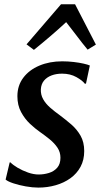

<svg xmlns="http://www.w3.org/2000/svg" viewBox="-20 -842 458 872"><path d="M370.5 -462H365Q355 -476 327 -491.8Q299 -507.5 262 -507.5Q235.5 -507.5 214.2 -499.5Q193 -491.5 180 -476Q167 -460.5 165.5 -436.5Q164.5 -412 176 -391.5Q187.5 -371 207.8 -353.2Q228 -335.5 252.5 -318Q278.5 -298.5 303.8 -276.8Q329 -255 345.8 -225.8Q362.5 -196.5 362.5 -156Q362.5 -115.5 345.8 -84.5Q329 -53.5 299.8 -32.5Q270.5 -11.5 233 -0.8Q195.5 10 154 10Q128 10 97 4.5Q66 -1 40.5 -9.5Q15 -18 5.5 -26.5L24 -104.5H27.5Q38.5 -93 60 -80.2Q81.5 -67.5 107 -58.5Q132.5 -49.5 155.5 -49.5Q179.5 -49.5 202.2 -56.5Q225 -63.5 239.8 -80.2Q254.5 -97 254.5 -125.5Q254.5 -151 241 -171.2Q227.5 -191.5 206 -209Q184.5 -226.5 161 -243Q140 -257.5 116.2 -279.8Q92.5 -302 75.8 -333Q59 -364 59 -405Q59 -453.5 85.8 -489Q112.5 -524.5 158.8 -544Q205 -563.5 262.5 -563.5Q289 -563.5 314.5 -560.5Q340 -557.5 359.8 -553Q379.5 -548.5 388 -544.5ZM134 -615.5 100.5 -640.5 257 -822.5H321L415.5 -639.5L378 -616.5Q353 -646.5 329.5 -678Q306 -709.5 280.5 -741.5Q246 -709.5 209 -677.8Q172 -646 134 -615.5Z"/></svg>

Font: Merriweather 28pt Medium
Style: Italic
Weight: 500
Italic angle: -7.8°
Version: Version 2.101